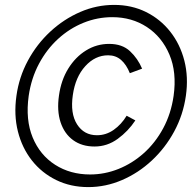

<svg xmlns="http://www.w3.org/2000/svg" viewBox="-20 -753 798 783"><path d="M340 10Q268 10 209.2 -18.8Q150.5 -47.5 110.2 -98.5Q70 -149.5 53 -217Q36 -284.5 47 -362Q57.5 -438.5 93.8 -505.8Q130 -573 185 -624Q240 -675 306.8 -704Q373.5 -733 445.5 -733Q517 -733 575.5 -704Q634 -675 674.2 -624Q714.5 -573 731.8 -505.8Q749 -438.5 738 -362Q727 -284.5 690.5 -217Q654 -149.5 599.2 -98.5Q544.5 -47.5 477.8 -18.8Q411 10 340 10ZM347.5 -41.5Q407 -41.5 463.2 -64Q519.5 -86.5 566.5 -128.5Q613.5 -170.5 645.5 -229.8Q677.5 -289 688 -362Q701.5 -458 671 -530.2Q640.5 -602.5 579 -642.8Q517.5 -683 438 -683Q377 -683 320.2 -660Q263.5 -637 217 -594.5Q170.5 -552 139 -493Q107.5 -434 97 -362Q83.5 -264.5 113.2 -192.5Q143 -120.5 204.8 -81Q266.5 -41.5 347.5 -41.5ZM365.5 -155.5Q314 -155.5 278.2 -181.5Q242.5 -207.5 227 -254.5Q211.5 -301.5 220.5 -363.5Q229 -425.5 258.2 -473Q287.5 -520.5 330.8 -547.2Q374 -574 425 -574Q478.5 -574 510.2 -544.2Q542 -514.5 559.5 -473L509.5 -454.5Q495.5 -489.5 473.8 -508.5Q452 -527.5 421 -527.5Q368 -527.5 327.8 -483.2Q287.5 -439 277 -365.5Q266 -290.5 294.2 -246Q322.5 -201.5 375.5 -201.5Q412.5 -201.5 443.8 -223.5Q475 -245.5 496.5 -281L532 -262Q503 -218 460.2 -186.8Q417.5 -155.5 365.5 -155.5Z"/></svg>

Font: Public Sans ExtraLight
Style: Italic
Weight: 200
Italic angle: -8°
Designer: The Public Sans project authors (U.S. Web Design System). Libre Franklin designed by Pablo Impallari and Rodrigo Fuenzal
Version: Version 1.007; ttfautohint (v1.8.1) -l 8 -r 50 -G 200 -x 14 